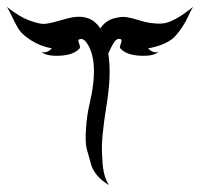

<svg xmlns="http://www.w3.org/2000/svg" viewBox="-20 -470 578 555"><path d="M0 -450Q35 -422 64.5 -411Q94 -400 108.5 -401Q123 -402 150.5 -410Q178 -418 190 -420Q243 -429 270 -388Q285 -410 308 -416.5Q331 -423 346 -420.5Q361 -418 380 -412Q416 -400 448.5 -402Q481 -404 538 -450Q533 -442 525 -425Q510 -392 487.5 -366.5Q465 -341 408 -330Q423 -315 438 -320Q424 -307 384.5 -309Q345 -311 328 -330Q325 -333 329.5 -344.5Q334 -356 328 -357Q317 -360 308.5 -346Q300 -332 293 -315Q303 -257 287.5 -162.5Q272 -68 275 -25Q275 -20 276 -7Q278 40 295 65Q256 42 244 8Q243 4 239.5 -8.5Q236 -21 231 -38.5Q226 -56 228.5 -96.5Q231 -137 239 -170Q268 -294 230 -347Q220 -361 209 -356Q204 -356 208.5 -344.5Q213 -333 210 -330Q193 -311 153.5 -309Q114 -307 100 -320Q115 -315 130 -330Q95 -337 70.5 -353Q46 -369 37 -381.5Q28 -394 16.5 -418.5Q5 -443 0 -450Z"/></svg>

Font: SOV_mook
Style: Book
Weight: 400
Version: Version 1.00